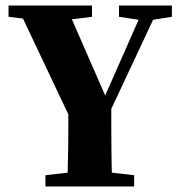

<svg xmlns="http://www.w3.org/2000/svg" viewBox="-20 -677 650 697"><path d="M145 0V-41L277 -56H334L467 -41V0ZM224 0Q225 -36 226 -68.5Q227 -101 227.5 -135.5Q228 -170 228 -211Q228 -252 228 -304H384Q384 -252 384 -211.5Q384 -171 384.5 -136.5Q385 -102 385.5 -69Q386 -36 387 0ZM254 -207 41 -657H219L373 -305H350L356 -317L506 -657H560L349 -207ZM11 -616V-657H314V-616L194 -601H136ZM412 -616V-657H604V-616L521 -603H498Z"/></svg>

Font: Source Serif 4 36pt
Style: Bold
Weight: 700
Designer: Frank Grießhammer
Foundry: Adobe Systems Incorporated
Version: Version 4.004;hotconv 1.0.116;makeotfexe 2.5.65601